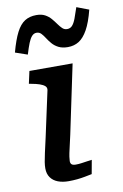

<svg xmlns="http://www.w3.org/2000/svg" viewBox="-90 -847 577 902"><g transform="rotate(-10 199.0 -395.5)"><path d="M269 -617Q243 -617 225 -626Q207 -635 195 -649Q183 -663 174.5 -676.5Q166 -690 157 -699.5Q148 -709 135 -709Q122 -709 112.5 -698.5Q103 -688 95 -668Q87 -648 77 -615L19 -635Q35 -694 52.5 -728Q70 -762 93 -776.5Q116 -791 148 -791Q173 -791 189.5 -782Q206 -773 217.5 -759.5Q229 -746 238.5 -732.5Q248 -719 257.5 -710Q267 -701 280 -701Q295 -701 304.5 -711.5Q314 -722 322 -743Q330 -764 340 -795L398 -773Q383 -714 364 -680Q345 -646 322 -631.5Q299 -617 269 -617ZM163 4Q134 4 112 -4.5Q90 -13 77.5 -30.5Q65 -48 65 -74Q65 -88 67.5 -104Q70 -120 76 -147Q82 -174 92 -218L139 -435Q141 -447 132.5 -454.5Q124 -462 108 -467.5Q92 -473 69 -477L58 -479L71 -538H277L208 -210Q200 -173 194 -148Q188 -123 186 -109Q184 -95 184 -88Q184 -77 190 -72Q196 -67 209 -67Q223 -67 237 -69Q251 -71 264.5 -73Q278 -75 287 -76L275 -10Q260 -7 242 -3.5Q224 0 204 2Q184 4 163 4Z"/></g></svg>

Font: Roboto Serif Medium
Style: Italic
Weight: 500
Italic angle: -10°
Designer: Greg Gazdowicz
Foundry: Commercial Type
Version: Version 1.008